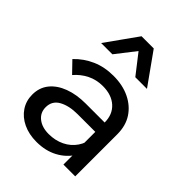

<svg xmlns="http://www.w3.org/2000/svg" viewBox="-221 -873 1001 1001"><g transform="rotate(45 279.0 -372.5)"><path d="M499 0H412V-98L409 -122V-307Q409 -366 371 -400.5Q333 -435 268 -435Q221 -435 182 -415.5Q143 -396 114 -362L56 -422Q97 -465 150.5 -488.5Q204 -512 270 -512Q338 -512 389.5 -487Q441 -462 470 -417.5Q499 -373 499 -310ZM229 16Q173 16 130 -4.5Q87 -25 63 -61Q39 -97 39 -143Q39 -195 68.5 -231.5Q98 -268 150 -287.5Q202 -307 269 -307H420V-238H279Q216 -238 175.5 -215.5Q135 -193 135 -146Q135 -106 165.5 -82Q196 -58 245 -58Q293 -58 332 -77Q371 -96 394.5 -130.5Q418 -165 421 -210L454 -192Q454 -132 425 -85Q396 -38 345.5 -11Q295 16 229 16ZM441 -587H355L232 -745H309L186 -587H103L227 -761H317Z"/></g></svg>

Font: Wix Madefor Display Medium
Style: Regular
Weight: 500
Designer: Dalton Maag Ltd
Foundry: Dalton Maag Ltd
Version: Version 3.100